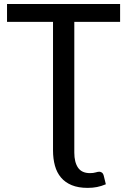

<svg xmlns="http://www.w3.org/2000/svg" viewBox="-20 -738 633 956"><path d="M350 22Q350 69.5 368.5 96.8Q387 124 428 124Q445 124 456.2 120.5Q467.5 117 474.5 117Q480 117 486.5 120.8Q493 124.5 496.5 136.5L507 179.5Q484.5 189 463.2 193.2Q442 197.5 416.5 197.5Q370 197.5 337.2 184Q304.5 170.5 283.8 146Q263 121.5 253.5 87Q244 52.5 244 11V-629H15V-718H578V-629H350Z"/></svg>

Font: Lato 2
Style: Regular
Weight: 500
Designer: Lukasz Dziedzic with Adam Twardoch and Botio Nikoltchev
Foundry: tyPoland Lukasz Dziedzic
Version: Version 2.015; 2015-08-06; http://www.latofonts.com/